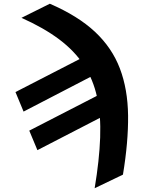

<svg xmlns="http://www.w3.org/2000/svg" viewBox="-20 -791 767 1024"><path d="M94.5 -695.9 245.7 -771.1Q395.7 -706.3 486.6 -621.3Q577.4 -536.2 619.4 -425.7Q661.4 -315.2 663.1 -174.9Q664.7 -34.6 635.7 140.4L484.8 212.9Q509.9 62.6 514.2 -57.4Q518.6 -177.3 497.8 -272.6Q477 -367.9 427.3 -443.7Q377.7 -519.5 295.6 -581.1Q213.5 -642.7 94.5 -695.9ZM529.7 -415.8 105.7 -195.9 62.5 -300 486.7 -518.2ZM603.3 -209 179.5 9.8 136.1 -94.3 560.4 -312.5Z"/></svg>

Font: Inter Tight
Style: Italic
Weight: 400
Italic angle: -9.39999°
Designer: Rasmus Andersson
Foundry: rsms
Version: Version 3.002